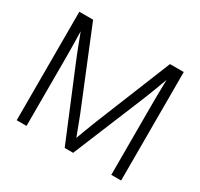

<svg xmlns="http://www.w3.org/2000/svg" viewBox="-152 -922 1163 1115"><g transform="rotate(30 430.0 -364.0)"><path d="M80.1 0V-727.5H172.4L378.4 -223.1Q384.8 -207 392.8 -186Q400.9 -165 409.4 -142.3Q418 -119.6 426 -98.4Q434.1 -77.1 439.9 -60.5H422.4Q428.7 -76.7 436.3 -97.9Q443.8 -119.1 452.6 -141.8Q461.4 -164.6 469.5 -185.8Q477.5 -207 483.9 -223.1L688 -727.5H780.3V0H714.4V-465.3Q714.4 -487.3 714.6 -512Q714.8 -536.6 715.3 -562.5Q715.8 -588.4 716.3 -614.7Q716.8 -641.1 717.3 -666.5H727.1Q716.3 -637.2 705.8 -608.9Q695.3 -580.6 685.5 -554.4Q675.8 -528.3 666.7 -505.9Q657.7 -483.4 650.4 -465.3L458.5 0H401.9L209 -465.3Q201.7 -482.9 192.6 -505.4Q183.6 -527.8 173.8 -554Q164.1 -580.1 153.1 -608.4Q142.1 -636.7 130.9 -666.5H143.1Q143.6 -641.6 144 -615.5Q144.5 -589.4 145 -563.2Q145.5 -537.1 145.8 -512.2Q146 -487.3 146 -465.3V0Z"/></g></svg>

Font: Inter 28pt Light
Style: Regular
Weight: 300
Designer: Rasmus Andersson
Foundry: rsms
Version: Version 4.001;git-66647c0bb